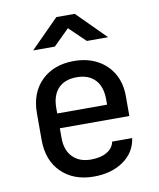

<svg xmlns="http://www.w3.org/2000/svg" viewBox="-88 -854 775 933"><g transform="rotate(-10 300.0 -387.5)"><path d="M300 10Q201 10 140.5 -49Q80 -108 80 -210V-340Q80 -442 140.5 -501Q201 -560 300 -560Q366 -560 415.5 -533.5Q465 -507 492.5 -459.5Q520 -412 520 -349V-250H177V-202Q177 -142 210 -108Q243 -74 300 -74Q348 -74 379 -92Q410 -110 416 -142H515Q505 -72 446 -31Q387 10 300 10ZM177 -349V-323H423V-349Q423 -412 391 -446Q359 -480 300 -480Q241 -480 209 -446Q177 -412 177 -349ZM115 -645 254 -785H345L485 -645H380L300 -722L222 -645Z"/></g></svg>

Font: JetBrainsMono NFM Medium
Style: Regular
Weight: 500
Monospace: yes
Designer: Philipp Nurullin, Konstantin Bulenkov
Foundry: JetBrains
Version: Version 2.304; ttfautohint (v1.8.4.7-5d5b);Nerd Fonts 3.3.0